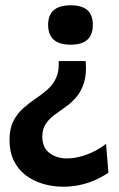

<svg xmlns="http://www.w3.org/2000/svg" viewBox="-20 -555 451 726"><path d="M304 -324Q308 -276 298 -243.5Q288 -211 269.5 -189Q251 -167 229 -151.5Q207 -136 186.5 -121Q166 -106 153 -86.5Q140 -67 140 -38Q140 3 167 23.5Q194 44 233 44Q257 44 282.5 37.5Q308 31 333.5 18.5Q359 6 381 -11L390 98Q365 115 337 127Q309 139 279.5 145Q250 151 220 151Q179 151 142 140Q105 129 76.5 107Q48 85 32 52Q16 19 16 -25Q16 -68 30 -96Q44 -124 66 -144Q88 -164 112.5 -180.5Q137 -197 158.5 -215.5Q180 -234 192 -260Q204 -286 202 -324ZM247 -535Q289 -535 310 -517Q331 -499 331 -461Q331 -423 310 -404.5Q289 -386 247 -386Q205 -386 183.5 -404.5Q162 -423 162 -461Q162 -535 247 -535Z"/></svg>

Font: Bricolage Grotesque 96pt ExtraBold SemiBold
Style: Regular
Weight: 600
Version: Version 1.001;gftools[0.9.33.dev8+g029e19f]